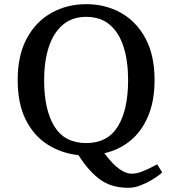

<svg xmlns="http://www.w3.org/2000/svg" viewBox="-20 -728 827 922"><path d="M722.2 -344.2Q722.2 -243.2 691.2 -169.9Q660.2 -96.7 605.7 -52.2Q551.3 -7.8 481 7.8Q497.6 30.3 518.8 53Q540 75.7 564.2 90.8Q588.4 106 613.8 106Q636.2 106 662.8 95.5Q689.5 85 710.2 74Q731 63 734.9 61L758.8 100.1Q759.3 100.6 744.9 111.8Q730.5 123 706.3 137.5Q682.1 151.9 653.3 162.8Q624.5 173.8 596.2 173.8Q516.6 173.8 462.2 135.3Q407.7 96.7 356.9 17.1Q273.9 7.8 207.8 -34.4Q141.6 -76.7 103.3 -153.8Q64.9 -231 64.9 -344.2Q64.9 -462.9 108.9 -543.9Q152.8 -625 227.5 -666.5Q302.2 -708 394 -708Q486.3 -708 560.5 -666.5Q634.8 -625 678.5 -543.9Q722.2 -462.9 722.2 -344.2ZM191.9 -344.2Q191.9 -200.7 241.2 -120.8Q290.5 -41 394 -41Q496.6 -41 545.9 -120.8Q595.2 -200.7 595.2 -344.2Q595.2 -433.6 573.7 -502Q552.2 -570.3 507.8 -608.6Q463.4 -647 394 -647Q325.2 -647 280.3 -607.7Q235.4 -568.4 213.6 -500Q191.9 -431.6 191.9 -344.2Z"/></svg>

Font: Artifika
Style: Regular
Weight: 400
Designer: Yulya Zhdanova, Ivan Petrov | Cyreal.org
Foundry: Cyreal.org
Version: Version 1.102; ttfautohint (v1.8.4.7-5d5b)